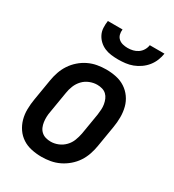

<svg xmlns="http://www.w3.org/2000/svg" viewBox="-181 -842 862 952"><g transform="rotate(30 250.0 -366.0)"><path d="M205 8Q176 8 147.5 2Q119 -4 96 -19Q73 -34 57.5 -56.5Q42 -79 34.5 -106Q27 -133 27.5 -162.5Q28 -192 33 -221L53 -341Q57 -366 65.5 -391Q74 -416 88.5 -438Q103 -460 123.5 -478Q144 -496 168 -507.5Q192 -519 217.5 -523.5Q243 -528 268 -528Q298 -528 326 -522Q354 -516 377 -501Q400 -486 416 -463.5Q432 -441 439 -414Q446 -387 446 -357.5Q446 -328 441 -299L421 -179Q417 -154 408.5 -129Q400 -104 385.5 -82Q371 -60 350 -42Q329 -24 305 -12.5Q281 -1 255.5 3.5Q230 8 205 8ZM207 -80Q228 -80 249 -88.5Q270 -97 286 -113.5Q302 -130 310 -151Q318 -172 322 -193L342 -313Q344 -328 345 -343Q346 -358 343.5 -372.5Q341 -387 335.5 -400Q330 -413 320 -422.5Q310 -432 296 -436Q282 -440 267 -440Q246 -440 224.5 -431.5Q203 -423 187.5 -406.5Q172 -390 163.5 -369Q155 -348 152 -327L132 -207Q129 -192 128.5 -177Q128 -162 130 -147.5Q132 -133 137.5 -120Q143 -107 153.5 -97.5Q164 -88 178 -84Q192 -80 207 -80ZM293 -600Q273 -600 253 -602.5Q233 -605 215.5 -612.5Q198 -620 184 -633Q170 -646 161.5 -663Q153 -680 152 -700Q151 -720 154 -740H238Q236 -725 239.5 -711.5Q243 -698 253 -689Q263 -680 277 -676.5Q291 -673 305 -673Q320 -673 335 -676.5Q350 -680 363 -689Q376 -698 384 -711.5Q392 -725 394 -740H478Q475 -720 467 -700Q459 -680 445.5 -663Q432 -646 413.5 -633Q395 -620 375 -612.5Q355 -605 334 -602.5Q313 -600 293 -600Z"/></g></svg>

Font: Iosevka SS04 Semibold
Style: Italic
Weight: 600
Italic angle: -9°
Monospace: yes
Designer: Belleve Invis
Foundry: Belleve Invis
Version: Version 19.0.0; ttfautohint (v1.8.4)